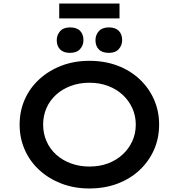

<svg xmlns="http://www.w3.org/2000/svg" viewBox="-20 -1056 1012 1086"><path d="M485 10Q400 10 328 -17.5Q256 -45 202.5 -94Q149 -143 120 -209Q91 -275 91 -351Q91 -428 120 -493.5Q149 -559 202.5 -608Q256 -657 328 -684.5Q400 -712 485 -712Q572 -712 644 -685Q716 -658 769 -608.5Q822 -559 851 -493.5Q880 -428 880 -351Q880 -274 851 -208.5Q822 -143 769 -93.5Q716 -44 644 -17Q572 10 485 10ZM486 -114Q544 -114 591.5 -132Q639 -150 674 -182.5Q709 -215 728.5 -258Q748 -301 748 -351Q748 -401 728.5 -444Q709 -487 674 -519.5Q639 -552 591 -570Q543 -588 486 -588Q429 -588 380.5 -570Q332 -552 297 -520Q262 -488 243 -445Q224 -402 224 -351Q224 -301 243 -257.5Q262 -214 297 -182Q332 -150 380.5 -132Q429 -114 486 -114ZM596 -757Q558 -757 539 -776.5Q520 -796 520 -829Q520 -858 539 -879.5Q558 -901 596 -901Q633 -901 652 -881.5Q671 -862 671 -829Q671 -800 652 -778.5Q633 -757 596 -757ZM376 -757Q339 -757 320 -776.5Q301 -796 301 -829Q301 -858 320 -879.5Q339 -901 376 -901Q414 -901 433 -881.5Q452 -862 452 -829Q452 -800 433 -778.5Q414 -757 376 -757ZM315 -952V-1036H656V-952Z"/></svg>

Font: Lexend Giga Medium
Style: Regular
Weight: 500
Designer: Bonnie Shaver-Troup, Thomas Jockin
Foundry: Lexend
Version: Version 1.007